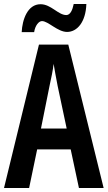

<svg xmlns="http://www.w3.org/2000/svg" viewBox="-20 -936 536 956"><path d="M88 -776H150C155 -809 173 -831 189 -831C220 -831 267 -777 314 -777C364 -777 407 -826 410 -916H347C341 -886 330 -861 310 -861C270 -861 234 -915 182 -915C117 -915 91 -838 88 -776ZM373 0H496L320 -714H174L0 0H125L165 -192H332ZM267 -508 312 -296H184L227 -510C234 -542 244 -588 247 -618C253 -583 258 -554 267 -508Z"/></svg>

Font: Noto Sans Gujarati ExtraCondensed SemiBold
Style: Regular
Weight: 600
Width: 2
Designer: Jelle Bosma - Monotype Design Team, Universal Thirst
Foundry: Monotype Imaging Inc.
Version: Version 2.106